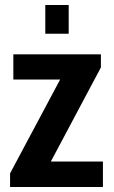

<svg xmlns="http://www.w3.org/2000/svg" viewBox="-20 -743 453 763"><path d="M20 0V-54L219 -427H33V-527H381V-475L182 -101H389V0ZM160 -609V-723H253V-609Z"/></svg>

Font: Archivo Condensed
Style: Bold
Weight: 700
Width: 3
Designer: Hector Gatti
Foundry: Omnibus-Type
Version: Version 2.001